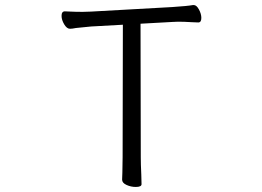

<svg xmlns="http://www.w3.org/2000/svg" viewBox="-20 -730 1040 761"><path d="M281 -619Q266 -616 258 -616H257Q245 -616 234.5 -633.5Q224 -651 224 -667Q224 -685 237 -685Q244 -685 261.5 -684Q279 -683 308 -683L340 -684L662 -702Q723 -706 745 -710H748Q759 -710 768.5 -692.5Q778 -675 778 -659Q778 -641 766 -641Q752 -641 741 -642Q709 -644 686 -644L663 -643L537 -636L538 -106Q538 -80 540 -38L541 0Q541 11 518 11Q499 11 481.5 3Q464 -5 464 -18Q464 -34 465 -46L466 -107L467 -632L341 -625Q326 -624 281 -619Z"/></svg>

Font: Iansui 0.93
Style: Regular
Weight: 400
Designer: But Ko / Fontworks Inc.
Foundry: zi-hi.com / Fontworks Inc.
Version: Version 0.931